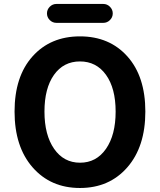

<svg xmlns="http://www.w3.org/2000/svg" viewBox="-20 -938 810 972"><path d="M715.8 -373Q715.8 -195.3 624.5 -90.8Q533.2 13.7 384.8 13.7Q236.3 13.7 145 -90.8Q53.7 -195.3 53.7 -373Q53.7 -550.8 144.5 -652.3Q235.4 -753.9 384.8 -753.9Q534.2 -753.9 625 -652.3Q715.8 -550.8 715.8 -373ZM253.9 -184.6Q302.7 -114.3 385.3 -114.3Q467.8 -114.3 516.6 -184.6Q565.4 -254.9 565.4 -373Q565.4 -491.2 516.6 -559.1Q467.8 -627 384.8 -627Q301.8 -627 253.4 -559.1Q205.1 -491.2 205.1 -373Q205.1 -254.9 253.9 -184.6ZM265.6 -822.3Q246.1 -822.3 231.9 -836.4Q217.8 -850.6 217.8 -870.1Q217.8 -889.6 231.9 -903.8Q246.1 -918 265.6 -918H502.9Q522.5 -918 536.6 -903.8Q550.8 -889.6 550.8 -870.1Q550.8 -850.6 536.6 -836.4Q522.5 -822.3 502.9 -822.3Z"/></svg>

Font: Gen Jyuu GothicX Bold
Style: Bold
Weight: 700
Designer: Ryoko NISHIZUKA (kana &amp; ideographs); Paul D. Hunt (Latin, Greek &amp; Cyrillic); Wenlong ZHANG (bopomofo); Sandoll C
Version: Version 1.058.20140828